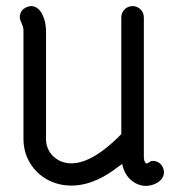

<svg xmlns="http://www.w3.org/2000/svg" viewBox="-20 -601 583 630"><path d="M214 -65C167 -65 131 -100 131 -144V-501C131 -531 117 -581 82 -581C80 -581 45 -578 45 -544C45 -531 57 -519 57 -501V-144C57 -61 123 8 214 8C276 8 330 -24 368 -54L381 -63C390 -14 428 9 459 9C483 9 518 -6 518 -36C518 -51 507 -73 481 -73C471 -73 464 -62 459 -65C459 -66 452 -69 452 -87V-88V-544C452 -565 435 -581 415 -581C395 -581 378 -565 378 -544V-161C300 -81 247 -65 214 -65Z"/></svg>

Font: LS
Style: Regular
Weight: 400
Designer: BSozoo
Foundry: BSozoo
Version: Version 001.000